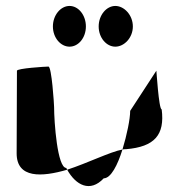

<svg xmlns="http://www.w3.org/2000/svg" viewBox="-20 -776 627 646"><path d="M36 -260C36 -175 121 -180 206 -205L203 -211C173 -211 162 -366 162 -416C162 -424 154 -552 143 -552C133 -552 37 -546 37 -538C37 -538 36 -340 36 -260ZM158 -687C158 -649 184 -619 214 -619C244 -619 269 -649 269 -687C269 -725 244 -756 214 -756C184 -756 158 -725 158 -687ZM206 -205C235 -153 283 -127 329 -176C353 -176 376 -221 392 -273C350 -265 274 -227 206 -205ZM312 -687C312 -649 338 -619 368 -619C398 -619 427 -649 427 -687C427 -725 398 -756 368 -756C338 -756 312 -725 312 -687ZM392 -273C397 -274 400 -274 404 -274C500 -282 535 -322 524 -408C514 -408 506 -546 506 -538L418 -403C418 -376 407 -322 392 -273Z"/></svg>

Font: Ampere
Style: Cnd
Weight: 400
Version: Version 1